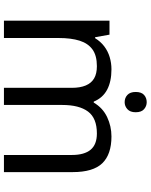

<svg xmlns="http://www.w3.org/2000/svg" viewBox="85 -850 765 975"><g transform="rotate(90 467.5 -362.5)"><path d="M499 -725Q519 -725 534.5 -711.5Q550 -698 550 -669Q550 -641 534.5 -627Q519 -613 499 -613Q477 -613 462 -627Q447 -641 447 -669Q447 -698 462 -711.5Q477 -725 499 -725ZM673 -546Q764 -546 809 -499.5Q854 -453 854 -349V0H767V-345Q767 -408 740.5 -440Q714 -472 658 -472Q580 -472 546.5 -427Q513 -382 513 -296V0H426V-345Q426 -387 414 -415.5Q402 -444 378 -458Q354 -472 316 -472Q262 -472 231 -449.5Q200 -427 186.5 -384Q173 -341 173 -278V0H85V-536H156L169 -463H174Q191 -491 215.5 -509.5Q240 -528 270 -537Q300 -546 332 -546Q394 -546 435.5 -524Q477 -502 496 -456H501Q528 -502 574.5 -524Q621 -546 673 -546Z"/></g></svg>

Font: eng115
Style: Regular
Weight: 400
Designer: Monotype Design Team
Foundry: Monotype Imaging Inc.
Version: Version 2.013